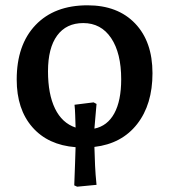

<svg xmlns="http://www.w3.org/2000/svg" viewBox="-20 -543 638 724"><path d="M271 161 260 156Q262 104 263 74Q264 44 265 12Q161 4 102 -63.5Q43 -131 43 -243Q43 -374 114 -448.5Q185 -523 310 -523Q424 -523 489.5 -454.5Q555 -386 555 -267Q555 -149 497 -75Q439 -1 336 11Q337 49 338.5 82Q340 115 344 154ZM336 -58Q385 -68 411 -115.5Q437 -163 437 -244Q437 -343 399 -399.5Q361 -456 294 -456Q230 -456 195.5 -409Q161 -362 161 -274Q161 -188 187.5 -133.5Q214 -79 265 -62Q264 -88 263.5 -109Q263 -130 261 -148L333 -157L344 -151Q342 -129 340 -105Q338 -81 336 -58Z"/></svg>

Font: Literata Medium
Style: Regular
Weight: 500
Designer: Latin by Veronika Burian and Jose Scaglione. Greek by Irene Vlachou. Cyrillic by Vera Evstafieva.
Foundry: TypeTogether
Version: Version 3.103; ttfautohint (v1.8.4.7-5d5b);gftools[0.9.29]